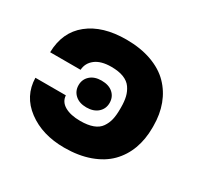

<svg xmlns="http://www.w3.org/2000/svg" viewBox="-122 -685 872 843"><g transform="rotate(30 313.5 -264.0)"><path d="M31.2 -192.9H185.5Q187.5 -161.1 217.3 -144Q247.1 -127 295.9 -127Q334 -127 359.6 -136.5Q385.3 -146 398.4 -165Q411.6 -184.1 416.7 -206.1Q421.9 -228 421.9 -259.3V-268.6Q421.9 -298.3 416.5 -320.8Q411.1 -343.3 397.9 -362.3Q384.8 -381.3 359.4 -391.4Q334 -401.4 296.4 -401.4Q244.6 -401.4 216.1 -379.4Q187.5 -357.4 185.5 -322.3H31.2Q33.2 -425.3 103.8 -481.7Q174.3 -538.1 293.9 -538.1Q366.2 -538.1 422.4 -517.8Q478.5 -497.6 513.9 -461.4Q549.3 -425.3 567.6 -376.5Q585.9 -327.6 585.9 -268.6V-259.3Q585.9 -200.7 567.9 -151.9Q549.8 -103 514.2 -66.9Q478.5 -30.8 422.1 -10.5Q365.7 9.8 293.5 9.8Q182.1 9.8 107.7 -45.9Q33.2 -101.6 31.2 -192.9ZM289.6 -191.9Q253.9 -191.9 232.7 -210.9Q211.4 -230 211.4 -259.8Q211.4 -289.6 232.7 -308.6Q253.9 -327.6 289.6 -327.6Q326.7 -327.6 347.7 -308.8Q368.7 -290 368.7 -259.8Q368.7 -230 347.2 -210.9Q325.7 -191.9 289.6 -191.9Z"/></g></svg>

Font: Bert Sans Black
Style: Regular
Weight: 900
Designer: Christian Robertson, Adam Twardoch, & Cristiano Sobral
Foundry: Google
Version: Version 12.135;January 10, 2020;FontCreator 12.0.0.2547 64-b